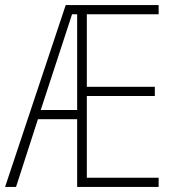

<svg xmlns="http://www.w3.org/2000/svg" viewBox="-21 -734 683 754"><path d="M602 0V-36H320V-357H587V-393H320V-678H602V-714H237L-1 0H42L128 -266H282V0ZM139 -302 262 -678H282V-302Z"/></svg>

Font: Noto Sans Ethiopic Condensed ExtraLight
Style: Regular
Weight: 200
Width: 3
Designer: Monotype Design Team
Foundry: Monotype Imaging Inc.
Version: Version 2.102